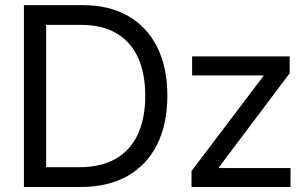

<svg xmlns="http://www.w3.org/2000/svg" viewBox="-20 -748 1231 768"><path d="M300.8 0H126V-79.1H294.9Q384.8 -79.1 443.8 -113.5Q502.9 -147.9 532 -212.2Q561 -276.4 561 -365.2Q561 -453.1 532.5 -516.6Q503.9 -580.1 446.8 -614.3Q389.6 -648.4 304.7 -648.4H122.1V-727.5H310.5Q416.5 -727.5 492.4 -684.1Q568.4 -640.6 608.9 -559.3Q649.4 -478 649.4 -365.2Q649.4 -251.5 608.4 -169.7Q567.4 -87.9 489.7 -43.9Q412.1 0 300.8 0ZM164.6 -727.5V0H75.7V-727.5ZM746.1 0V-64L1033.7 -443.8V-446.3H748.5V-522.5H1138.7V-455.1L855.5 -78.6V-75.7H1142.1V0Z"/></svg>

Font: Inter 28pt
Style: Regular
Weight: 400
Designer: Rasmus Andersson
Foundry: rsms
Version: Version 4.001;git-66647c0bb